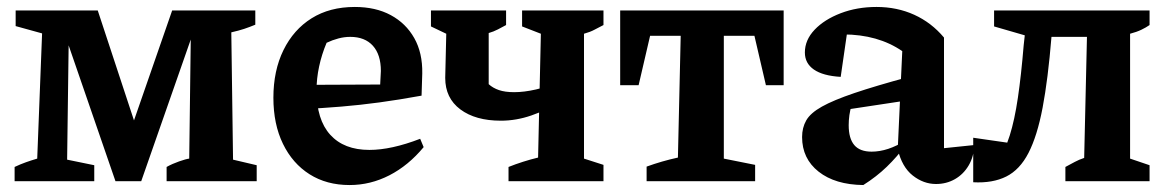

<svg xmlns="http://www.w3.org/2000/svg" viewBox="-20 -521 3357 552"><path d="M650 -62 718 -46V0H459V-41Q475 -50 495 -57Q515 -64 524 -65L529 -455L544 -452L386 0H312L161 -438L178 -441L173 -62L251 -46V0H22V-41Q39 -49 54.5 -54.5Q70 -60 87 -65L101 -425L25 -446V-491H261L380 -130L350 -131L475 -491H714V-450Q697 -443 682 -438Q667 -433 645 -428Z M985 11Q919 11 870 -20Q821 -51 793.5 -107.5Q766 -164 766 -240Q766 -318 795 -377Q824 -436 876 -468.5Q928 -501 1000 -501Q1060 -501 1103.5 -477.5Q1147 -454 1171 -411.5Q1195 -369 1194 -310L1192 -246Q1126 -234 1070.5 -226.5Q1015 -219 961 -214.5Q907 -210 846 -207L847 -277L1073 -278L1075 -317Q1075 -364 1052 -389.5Q1029 -415 987 -415Q970 -415 953 -410.5Q936 -406 919 -398Q905 -365 897.5 -330Q890 -295 890 -261Q890 -177 929.5 -133.5Q969 -90 1042 -90Q1105 -90 1188 -122L1198 -98Q1154 -45 1099.5 -17Q1045 11 985 11Z M1442 0V-41Q1462 -49 1484 -56Q1506 -63 1527 -68L1535 -424L1481 -445V-491H1715V-449Q1701 -442 1689 -435.5Q1677 -429 1659 -424V-65L1715 -47V0ZM1420 -174Q1347 -174 1303.5 -206.5Q1260 -239 1260 -297L1263 -424L1219 -445V-491H1435V-449Q1424 -443 1411.5 -436.5Q1399 -430 1385 -426V-279Q1397 -268 1414.5 -262Q1432 -256 1458 -256Q1516 -256 1593 -287L1592 -229Q1551 -204 1507.5 -189Q1464 -174 1420 -174Z M2233 -491V-276H2182L2149 -418H2061V-65L2151 -47V0H1839V-42Q1861 -50 1883.5 -56.5Q1906 -63 1929 -68L1937 -418H1849L1816 -276H1763V-491Z M2671 8Q2635 8 2604 -16.5Q2573 -41 2561 -92L2574 -374Q2504 -422 2404 -422Q2388 -422 2372 -420Q2356 -418 2342 -415L2419 -452L2397 -300Q2346 -303 2320 -321Q2294 -339 2294 -370Q2294 -406 2322 -435.5Q2350 -465 2397 -483Q2444 -501 2500 -501Q2559 -501 2608.5 -478.5Q2658 -456 2694 -413V-95L2781 -104Q2780 -71 2765 -45.5Q2750 -20 2725.5 -6Q2701 8 2671 8ZM2462 11Q2381 10 2333.5 -27.5Q2286 -65 2286 -127Q2286 -154 2298 -175Q2310 -196 2343 -214.5Q2376 -233 2436.5 -253.5Q2497 -274 2593 -300V-233L2388 -202L2429 -220Q2424 -205 2422 -190Q2420 -175 2420 -161Q2420 -123 2436 -104Q2452 -85 2486 -85Q2509 -85 2533.5 -93Q2558 -101 2585 -118V-105Q2559 -70 2529.5 -41.5Q2500 -13 2462 11Z M2778 3V-125L2903 -107L2850 -62Q2869 -87 2883 -131.5Q2897 -176 2906.5 -240.5Q2916 -305 2923 -390L2933 -481L2983 -403L2838 -445V-491H3285V-449Q3275 -442 3261.5 -435.5Q3248 -429 3229 -424V-65L3285 -46V0H3043V-41Q3058 -49 3070 -55.5Q3082 -62 3097 -67L3105 -415H3003Q2993 -293 2977.5 -211.5Q2962 -130 2937 -81.5Q2912 -33 2873 -13.5Q2834 6 2778 3Z"/></svg>

Font: Piazzolla 24pt
Style: Bold
Weight: 700
Designer: Juan Pablo del Peral
Foundry: Huerta Tipografica
Version: Version 2.005